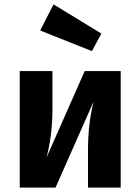

<svg xmlns="http://www.w3.org/2000/svg" viewBox="-20 -855 640 875"><path d="M530 0H381V-169Q381 -294 407 -393L233 0H70V-531H219V-360Q219 -239 192 -137L366 -531H530ZM163 -716 224 -835 442 -702 399 -622Z"/></svg>

Font: Fira Mono
Style: Bold
Weight: 700
Monospace: yes
Designer: Carrois Corporate & Edenspiekermann AG
Foundry: Carrois Corporate GbR & Edenspiekermann AG
Version: Version 3.206